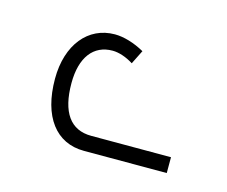

<svg xmlns="http://www.w3.org/2000/svg" viewBox="-44 -851 346 293"><g transform="rotate(15 129.0 -704.0)"><path d="M107 -612H238V-637H112C79 -637 62 -661 62 -707C62 -748 80 -771 110 -771C120 -771 132 -767 143 -760L154 -782C138 -791 121 -796 107 -796C65 -796 36 -761 36 -707C36 -647 63 -612 107 -612Z"/></g></svg>

Font: Noto Sans Armenian ExtraCondensed Thin
Style: Regular
Weight: 100
Width: 2
Designer: Monotype Design Team
Foundry: Monotype Imaging Inc.
Version: Version 2.008